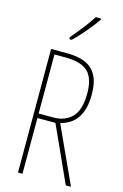

<svg xmlns="http://www.w3.org/2000/svg" viewBox="-141 -1011 685 1071"><g transform="rotate(15 202.0 -475.0)"><path d="M169 -714Q231 -714 274 -696.5Q317 -679 340 -638Q363 -597 363 -525Q363 -360 234 -328L384 0H354L208 -322H104V0H78V-714ZM166 -689H104V-348H190Q256 -348 296.5 -389Q337 -430 337 -527Q337 -613 298 -651Q259 -689 166 -689ZM303 -943Q287 -919 264.5 -891Q242 -863 219 -837.5Q196 -812 176 -793H162V-805Q196 -845 222 -878Q248 -911 273 -950H303Z"/></g></svg>

Font: Noto Sans Sinhala UI ExtraCondensed Thin
Style: Regular
Weight: 100
Width: 2
Designer: Jelle Bosma - Monotype Design Team
Foundry: Monotype Imaging Inc.
Version: Version 2.006; ttfautohint (v1.8.4.7-5d5b)